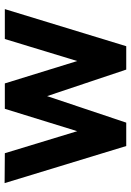

<svg xmlns="http://www.w3.org/2000/svg" viewBox="116 -698 581 854"><g transform="rotate(-90 407.0 -270.5)"><path d="M289 0 407 -352 525 0H629L794 -540H661L563 -218L463.5 -540H350.5L251 -218L153 -540L20 -541L185 0Z"/></g></svg>

Font: Manrope ExtraBold
Style: Regular
Weight: 800
Designer: Mikhail Sharanda
Foundry: Mikhail Sharanda
Version: Version 4.505